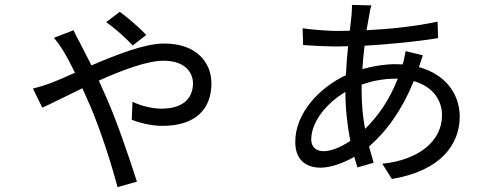

<svg xmlns="http://www.w3.org/2000/svg" viewBox="-20 -683 2040 781"><path d="M520 -498 575 -541C547 -571 494 -616 467 -635L412 -593C449 -567 491 -529 520 -498ZM114 -323 152 -245C186 -260 246 -291 315 -324L348 -250C391 -148 433 -17 458 78L537 56C509 -31 459 -181 415 -281L382 -355C477 -398 579 -436 645 -436C735 -436 765 -386 765 -344C765 -291 733 -241 636 -241C596 -241 550 -254 519 -269L516 -196C545 -184 595 -171 640 -171C778 -171 840 -241 840 -344C840 -428 780 -506 648 -506C569 -506 455 -461 352 -417L303 -513C296 -526 286 -544 279 -560L199 -529C214 -513 230 -488 240 -472C252 -452 268 -422 285 -387C247 -370 212 -355 184 -344C170 -339 143 -330 114 -323Z M1598 -363C1564 -276 1517 -209 1465 -159C1456 -206 1451 -258 1451 -315V-339C1489 -352 1536 -363 1588 -363ZM1700 -458 1630 -475C1628 -463 1622 -433 1618 -421L1590 -422C1548 -422 1500 -415 1454 -402C1456 -434 1459 -467 1463 -497C1565 -503 1678 -514 1762 -528L1760 -595C1671 -576 1571 -565 1471 -560L1482 -622C1484 -636 1487 -651 1491 -661L1412 -663C1412 -653 1411 -636 1410 -622L1403 -558L1350 -557C1318 -557 1240 -563 1211 -568L1213 -500C1247 -497 1314 -494 1350 -494L1396 -495C1392 -458 1389 -418 1387 -377C1277 -326 1181 -221 1181 -106C1181 -32 1225 -1 1284 -1C1324 -1 1374 -18 1421 -45L1434 -2L1500 -21L1481 -87C1553 -149 1616 -237 1663 -353C1738 -332 1778 -278 1778 -214C1778 -109 1683 -32 1535 -17L1574 45C1774 12 1850 -97 1850 -208C1850 -302 1791 -381 1684 -410ZM1385 -309V-307C1385 -241 1393 -171 1405 -110C1365 -83 1326 -68 1296 -68C1267 -68 1246 -84 1246 -116C1246 -188 1310 -265 1385 -309Z"/></svg>

Font: Noto Sans Mono CJK HK
Style: Regular
Weight: 400
Designer: Ryoko NISHIZUKA 西塚涼子 (kana, bopomofo & ideographs); Paul D. Hunt (Latin, Greek & Cyrillic); Sandoll Communications 산돌커뮤니
Foundry: Adobe
Version: Version 2.004;hotconv 1.0.118;makeotfexe 2.5.65603